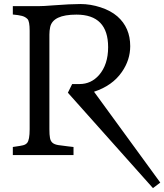

<svg xmlns="http://www.w3.org/2000/svg" viewBox="-20 -778 825 964"><path d="M522.9 -541Q522.9 -704.6 363.8 -704.6Q245.6 -704.6 231.9 -642.1Q228 -624 228 -604V-129.4Q228 -100.6 231 -85Q233.9 -69.3 243.7 -61Q253.4 -52.7 272.2 -49.6Q291 -46.4 322.8 -43L349.1 -40V0.5H44.4V-40L61 -42.5Q82.5 -45.4 95.7 -48.6Q108.9 -51.8 116.2 -60.5Q128.9 -75.2 128.9 -129.4V-623.5Q128.9 -671.4 117.9 -682.6Q106.9 -693.8 90.1 -698.2Q73.2 -702.6 44.4 -705.1V-747.1H171.4Q199.2 -747.1 245.1 -751Q334 -757.8 384 -757.8Q434.1 -757.8 485.1 -741.2Q536.1 -724.6 569.3 -695.8Q633.8 -639.2 633.8 -546.4Q633.8 -476.6 591.8 -416.5Q544.4 -347.7 452.1 -317.4L784.7 138.7L748 166.5L320.8 -312.5L342.3 -356H379.4Q437.5 -356 477.5 -401.4Q522.9 -454.1 522.9 -541Z"/></svg>

Font: Metamorphous
Style: Regular
Weight: 400
Designer: James Grieshaber
Foundry: James Grieshaber
Version: Version 1.001